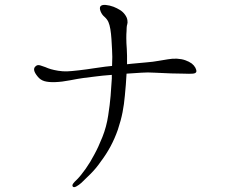

<svg xmlns="http://www.w3.org/2000/svg" viewBox="-20 -739 1040 795"><path d="M128 -465Q111 -452 136 -422Q147 -408 164 -403Q181 -398 209 -399Q237 -400 270 -406.5Q303 -413 325 -416Q344 -418 373 -422Q402 -426 443 -429Q443 -426 443 -422Q443 -418 443 -414Q441 -378 438 -342Q435 -306 428 -261Q421 -214 404 -171.5Q387 -129 371 -100Q355 -69 335 -40.5Q315 -12 298 5Q288 14 283 21Q278 28 281 33Q285 39 296 33Q307 27 317 18Q331 5 355 -19Q379 -43 398 -71Q420 -100 437.5 -132.5Q455 -165 468 -202Q481 -241 487.5 -274.5Q494 -308 497 -343Q499 -365 501 -388Q503 -411 504 -434Q540 -436 565.5 -438Q591 -440 621 -438Q658 -436 689.5 -435Q721 -434 743 -434Q765 -433 778 -434Q791 -435 793 -442Q794 -449 789 -458.5Q784 -468 774 -476Q763 -484 747.5 -489.5Q732 -495 713 -496Q695 -497 675.5 -493.5Q656 -490 636 -487Q615 -483 584 -480.5Q553 -478 524 -475Q519 -475 515 -474Q511 -473 506 -473Q506 -492 506 -508.5Q506 -525 505 -536Q503 -562 503 -581Q503 -600 504 -610Q504 -616 504.5 -624.5Q505 -633 507 -639Q509 -644 507.5 -655.5Q506 -667 497 -679Q489 -690 477 -697.5Q465 -705 450 -711Q434 -717 418 -718.5Q402 -720 396 -713Q391 -706 396.5 -692Q402 -678 413 -669Q424 -659 429 -647.5Q434 -636 437 -618Q440 -600 441.5 -577Q443 -554 444 -533Q446 -507 444 -466Q437 -465 430 -464.5Q423 -464 416 -463Q391 -460 366.5 -456Q342 -452 308 -448Q274 -444 257 -443.5Q240 -443 221 -446Q203 -449 191 -452.5Q179 -456 168 -461Q160 -464 147.5 -468Q135 -472 128 -465Z"/></svg>

Font: Hannari
Style: Regular
Weight: 400
Version: Version 1.12